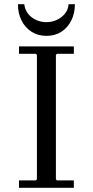

<svg xmlns="http://www.w3.org/2000/svg" viewBox="-20 -890 440 910"><path d="M330 -635H250L245 -630V-40L250 -35H330V0H70V-35H150L155 -40V-630L150 -635H70V-670H330ZM305 -870H335Q335 -827 318 -793Q301 -759 271 -739.5Q241 -720 200 -720Q160 -720 129.5 -739.5Q99 -759 82 -793Q65 -827 65 -870H95Q98 -844 113 -825Q128 -806 151 -795.5Q174 -785 200 -785Q226 -785 249 -795.5Q272 -806 287.5 -825Q303 -844 305 -870Z"/></svg>

Font: Brygada 1918
Style: Regular
Weight: 400
Designer: Mateusz Machalski | Borys Kosmynka | Przemek Hoffer
Foundry: NIEPODLEGLA 2018
Version: Version 3.006